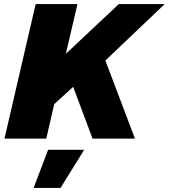

<svg xmlns="http://www.w3.org/2000/svg" viewBox="-20 -680 828 942"><path d="M2 0 155 -660H360L303 -416L563 -660H788L497 -383L642 0H434L339 -254L246 -169L207 0ZM393 55 277 242H145L216 55Z"/></svg>

Font: Work Sans ExtraBold
Style: Italic
Weight: 800
Italic angle: -13°
Designer: Wei Huang
Foundry: Wei Huang
Version: Version 2.012; ttfautohint (v1.8.3)